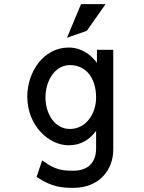

<svg xmlns="http://www.w3.org/2000/svg" viewBox="-20 -712 699 929"><path d="M400 -563 491 -692H372L304 -529ZM200 -240C200 -323 247 -397 318 -397C399 -397 445 -331 445 -240C445 -164 398 -88 318 -88C243 -88 200 -164 200 -240ZM112 -245C112 -103 217 -9 312 -9C373 -9 415 -38 445 -79V6C445 75 405 114 335 114C288 114 249 112 190 68L184 64L157 144L160 146C231 193 280 197 335 197C461 197 528 109 528 12V-471H449V-408C419 -448 374 -482 312 -482C190 -482 112 -363 112 -245Z"/></svg>

Font: Charger Monospace
Style: Regular
Weight: 400
Designer: Jasper
Foundry: Cannot Into Space Fonts
Version: Version 0.980